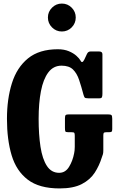

<svg xmlns="http://www.w3.org/2000/svg" viewBox="-20 -1041 655 1076"><path d="M367.5 -400H584Q599.5 -400 604.2 -396.2Q609 -392.5 609 -375.5V-317.5Q609 -305.5 605 -302.8Q601 -300 589 -300H576.5Q565 -300 562 -296.8Q559 -293.5 559 -282V-199Q559 -184 556.8 -176.8Q554.5 -169.5 550.5 -158.5Q536.5 -113 511 -73.5Q485.5 -34 438.5 -9.5Q391.5 15 314 15Q200 15 135.8 -34Q71.5 -83 45.2 -170.8Q19 -258.5 19 -375Q19 -486.5 46.8 -574.8Q74.5 -663 137.2 -714Q200 -765 304 -765Q339.5 -765 365.8 -754Q392 -743 408.5 -728Q425 -713 431.5 -701Q440.5 -683 452.5 -707L467.5 -739Q474 -752.5 487 -752.5H535.5Q554 -752.5 554 -737V-516Q554 -503.5 551.5 -496.8Q549 -490 536.5 -490H475.5Q458 -490 454.5 -494.5Q451 -499 447.5 -511.5Q435.5 -557 423.2 -593.5Q411 -630 389 -651.5Q367 -673 325 -673Q279 -673 250.8 -635.2Q222.5 -597.5 209.5 -530.5Q196.5 -463.5 196.5 -375Q196.5 -286.5 207 -218.2Q217.5 -150 242.8 -111.2Q268 -72.5 311.5 -72.5Q346.5 -72.5 367 -106Q387.5 -139.5 395.5 -182Q397 -191 398 -198.2Q399 -205.5 399 -218.5V-280.5Q399 -293.5 396 -296.8Q393 -300 381 -300H363Q348 -300 346 -305.2Q344 -310.5 344 -324.5V-378Q344 -393 348.5 -396.5Q353 -400 367.5 -400ZM326.5 -864.5Q294.5 -864.5 271.5 -887.5Q248.5 -910.5 248.5 -943Q248.5 -975 271.5 -998Q294.5 -1021 326.5 -1021Q359 -1021 381.8 -998Q404.5 -975 404.5 -943Q404.5 -910.5 381.8 -887.5Q359 -864.5 326.5 -864.5Z"/></svg>

Font: Besley* Condensed
Style: Bold
Weight: 700
Width: 3
Designer: Owen Earl
Foundry: indestructible type*
Version: Version 3.000; ttfautohint (v1.8.3)